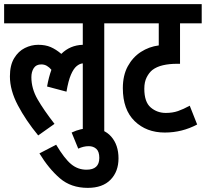

<svg xmlns="http://www.w3.org/2000/svg" viewBox="-20 -642 997 930"><path d="M0 -529V-622H557V-529H485V0H381V-335Q366 -334 351 -321.5Q336 -309 323.5 -280Q311 -251 302 -198L208 -223Q216 -268 229 -304Q219 -316 207 -323Q195 -330 180 -330Q155 -330 143.5 -312Q132 -294 132 -268Q132 -213 162 -161Q192 -109 244 -42L165 14Q105 -59 66.5 -132Q28 -205 28 -272Q28 -326 48.5 -360Q69 -394 100.5 -409.5Q132 -425 165 -425Q200 -425 225.5 -414Q251 -403 277 -381Q319 -423 381 -425V-529Z M327 0Q371 -21 418 -21Q483 -21 518.5 19.5Q554 60 554 125Q554 189 515.5 228.5Q477 268 405 268Q324 268 270 221.5Q216 175 171 101L252 59Q292 126 324.5 153Q357 180 399 180Q461 180 461 123Q461 92 446.5 79Q432 66 410 66Q397 66 384.5 69Q372 72 359 78Z M957 -529H852V-333H837Q800 -333 769.5 -326Q739 -319 718 -303Q702 -290 690.5 -267.5Q679 -245 679 -212Q679 -148 710 -121.5Q741 -95 783 -95Q816 -95 842 -104Q868 -113 899 -130L935 -39Q862 0 778 0Q689 0 632 -55.5Q575 -111 575 -215Q575 -277 599 -321Q623 -365 662.5 -390.5Q702 -416 749 -422V-529H545V-622H957Z"/></svg>

Font: Noto Sans ExtraCondensed SemiBold
Style: Italic
Weight: 600
Width: 2
Italic angle: -12°
Designer: Monotype Design Team
Foundry: Monotype Imaging Inc.
Version: Version 2.013; ttfautohint (v1.8.4.7-5d5b)